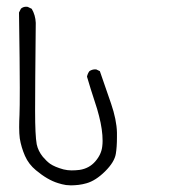

<svg xmlns="http://www.w3.org/2000/svg" viewBox="-20 -452 540 582"><path d="M37.6 -414.1Q40 -252.4 40 -187.3Q40 -122.1 39.1 -103.8Q38.1 -85.4 38.1 -66.2Q38.1 -46.9 40 -32.2Q44.4 -5.4 55.7 20.5Q66.9 45.9 88.9 64Q124 93.3 155.8 103Q167.5 106.9 180.2 108.9Q189 109.9 195.3 109.9Q201.7 109.9 207 109.4Q212.4 108.9 218.3 108.4Q230.5 106.9 242.2 103.5Q270 95.7 298.6 67.4Q327.1 39.1 331.1 14.2Q334.5 -6.3 334.5 -36.1Q334.5 -43 334.5 -50.3Q333.5 -88.9 316.7 -137.9Q299.8 -187 282.7 -236.3L271.5 -241.7Q270 -241.7 267.1 -241.7Q264.2 -241.7 259.8 -240.5Q255.4 -239.3 251 -236.3Q245.6 -229 243.7 -219.7Q255.4 -179.7 265.6 -149.2Q275.9 -118.7 280.3 -100.1Q291 -58.6 291 -25.4Q291 -16.6 290 -8.8Q287.6 15.6 269 37.1Q250.5 58.6 221.2 63Q209.5 64.5 197 64.5Q184.6 64.5 172.4 61.5Q146 54.2 131.8 44.4Q121.1 36.6 109.9 23.4Q95.7 5.9 91.3 -14.6Q86.4 -41 86.4 -116Q86.4 -190.9 88.4 -382.8Q87.4 -406.2 76.2 -425.3L64 -431.2Q62 -431.6 59.1 -431.6Q50.3 -431.6 43.5 -425.8Z"/></svg>

Font: Bakudai
Style: Light
Weight: 300
Version: Version 1.48